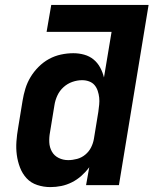

<svg xmlns="http://www.w3.org/2000/svg" viewBox="-20 -755 640 783"><path d="M185 8Q158 8 132 -0.5Q106 -9 88.5 -28Q71 -47 61.5 -72Q52 -97 48.5 -123.5Q45 -150 47 -178Q49 -206 54 -234L72 -344Q76 -369 83.5 -393.5Q91 -418 104.5 -440.5Q118 -463 137.5 -482.5Q157 -502 180 -514.5Q203 -527 228.5 -532.5Q254 -538 279 -538Q302 -538 323.5 -532Q345 -526 361.5 -512.5Q378 -499 388.5 -479.5Q399 -460 404 -439L435 -625H170L189 -735H586L465 0H331L344 -73Q330 -54 312 -38Q294 -22 273 -11.5Q252 -1 230 3.5Q208 8 185 8ZM258 -102Q276 -102 294.5 -107Q313 -112 328 -124.5Q343 -137 351.5 -154Q360 -171 363 -189L381 -299Q383 -314 384.5 -328.5Q386 -343 384.5 -357Q383 -371 378.5 -384.5Q374 -398 365.5 -408Q357 -418 343.5 -423Q330 -428 315 -428Q295 -428 275 -421Q255 -414 239 -399.5Q223 -385 214 -365.5Q205 -346 202 -326L184 -216Q180 -195 181 -174.5Q182 -154 191.5 -137Q201 -120 219 -111Q237 -102 258 -102Z"/></svg>

Font: Iosevka Curly XBdExObl
Style: Regular
Weight: 800
Width: 7
Italic angle: -9°
Monospace: yes
Designer: Belleve Invis
Foundry: Belleve Invis
Version: Version 11.1.0; ttfautohint (v1.8.3)